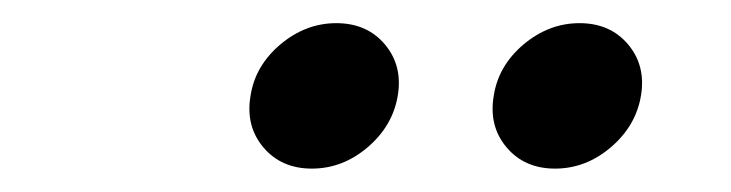

<svg xmlns="http://www.w3.org/2000/svg" viewBox="-20 -767 628 165"><path d="M457 -622.1Q430.7 -622.1 415.3 -640.4Q399.9 -658.7 404.3 -684.6Q408.2 -710.4 429.9 -728.8Q451.7 -747.1 478 -747.1Q504.4 -747.1 519.8 -728.8Q535.2 -710.4 530.8 -684.6Q526.4 -658.7 504.9 -640.4Q483.4 -622.1 457 -622.1ZM248 -622.1Q221.7 -622.1 206.3 -640.4Q190.9 -658.7 195.3 -684.6Q199.2 -710.4 220.9 -728.8Q242.7 -747.1 269 -747.1Q295.4 -747.1 310.8 -728.8Q326.2 -710.4 321.8 -684.6Q317.4 -658.7 295.9 -640.4Q274.4 -622.1 248 -622.1Z"/></svg>

Font: Inter 20pt Medium
Style: Italic
Weight: 500
Italic angle: -9.3988°
Version: Version 4.001;git-66647c0bb